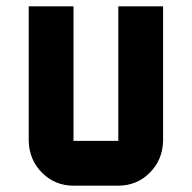

<svg xmlns="http://www.w3.org/2000/svg" viewBox="-20 -587 606 607"><path d="M495.6 -141.6Q494.1 -81.5 453.4 -40.8Q412.6 0 354 0H212.4Q153.8 0 113 -40.8Q72.3 -81.5 70.8 -141.6V-566.9H212.4V-141.6H354V-566.9H495.6Z"/></svg>

Font: Blazma
Style: Regular
Weight: 400
Designer: GGBotNet
Version: 1.00